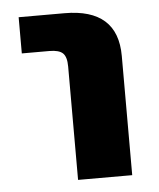

<svg xmlns="http://www.w3.org/2000/svg" viewBox="-44 -558 493 597"><g transform="rotate(-5 203.0 -260.0)"><path d="M36 -407V-520H179Q345 -520 345 -372V0H176V-354Q176 -384 164 -395.5Q152 -407 122 -407Z"/></g></svg>

Font: Mplus 1p ExtraBold
Style: Regular
Weight: 800
Version: Version 1.061